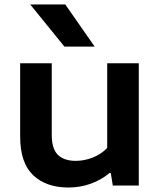

<svg xmlns="http://www.w3.org/2000/svg" viewBox="-20 -828 716 857"><path d="M70 -218V-545.5H211V-225.5Q211 -163.5 238.5 -136.8Q266 -110 318 -110Q356.5 -110 394 -124.8Q431.5 -139.5 458.5 -167.5V-545.5H599.5V0H483.5L474.5 -55.5H468.5Q431.5 -24.5 384.5 -7.8Q337.5 9 286.5 9Q185.5 9 127.8 -46.2Q70 -101.5 70 -218ZM267.5 -620 115 -808H271.5L402.5 -620Z"/></svg>

Font: Encode Sans Expanded SemiBold
Style: Regular
Weight: 600
Width: 7
Designer: Multiple Designers
Foundry: Impallari Type
Version: Version 2.000